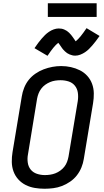

<svg xmlns="http://www.w3.org/2000/svg" viewBox="-20 -1152 640 1180"><path d="M254 8Q223 8 193.5 3Q164 -2 138 -15Q112 -28 92.5 -49.5Q73 -71 63 -98.5Q53 -126 52.5 -156.5Q52 -187 57 -217L114 -560Q118 -586 128.5 -612.5Q139 -639 156.5 -661Q174 -683 198 -699.5Q222 -716 248.5 -726Q275 -736 302 -741Q329 -746 356 -746Q387 -746 416 -739.5Q445 -733 471 -720Q497 -707 516.5 -685.5Q536 -664 546 -636.5Q556 -609 556.5 -578.5Q557 -548 552 -518L495 -175Q491 -149 480.5 -123Q470 -97 452.5 -74.5Q435 -52 411 -35.5Q387 -19 361 -9Q335 1 307.5 4.5Q280 8 254 8ZM256 -76Q272 -76 288.5 -78.5Q305 -81 320.5 -87Q336 -93 350.5 -103.5Q365 -114 375.5 -127.5Q386 -141 392 -157Q398 -173 401 -189L458 -531Q462 -557 458.5 -582Q455 -607 440 -625.5Q425 -644 401.5 -651.5Q378 -659 352 -659Q336 -659 319.5 -656.5Q303 -654 287.5 -647.5Q272 -641 258 -631Q244 -621 233.5 -607Q223 -593 217 -577.5Q211 -562 208 -546L152 -204Q147 -179 150.5 -153.5Q154 -128 168.5 -110Q183 -92 206.5 -84Q230 -76 256 -76ZM272 -809 192 -856Q204 -874 215 -888.5Q226 -903 236 -914.5Q246 -926 256.5 -936.5Q267 -947 281 -956.5Q295 -966 310.5 -971.5Q326 -977 341 -977Q351 -977 359 -975.5Q367 -974 376 -970Q385 -966 391 -962Q397 -958 404.5 -951Q412 -944 417 -937.5Q422 -931 426.5 -925Q431 -919 436 -911.5Q441 -904 445 -898Q460 -910 475.5 -929Q491 -948 512 -979L592 -931Q580 -914 569 -899.5Q558 -885 547.5 -873Q537 -861 526.5 -850.5Q516 -840 502.5 -831Q489 -822 473.5 -816Q458 -810 442 -810Q433 -810 424.5 -812Q416 -814 407.5 -817.5Q399 -821 392.5 -825.5Q386 -830 379 -836.5Q372 -843 366.5 -849.5Q361 -856 357 -862.5Q353 -869 347.5 -876.5Q342 -884 338 -889Q323 -877 307.5 -858Q292 -839 272 -809ZM274 -1048V-1132H574V-1048Z"/></svg>

Font: Iosevka Curly Medium Extended
Style: Italic
Weight: 500
Width: 7
Italic angle: -9°
Monospace: yes
Designer: Belleve Invis
Foundry: Belleve Invis
Version: Version 11.1.0; ttfautohint (v1.8.3)